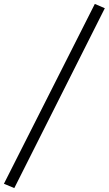

<svg xmlns="http://www.w3.org/2000/svg" viewBox="-124 -760 555 980"><path d="M-51 200 -104 178 360 -740 411 -718Z"/></svg>

Font: Piazzolla Medium
Style: Italic
Weight: 500
Italic angle: -11.3°
Designer: Juan Pablo del Peral
Foundry: Huerta Tipografica
Version: Version 1.330